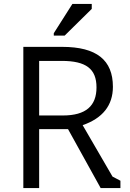

<svg xmlns="http://www.w3.org/2000/svg" viewBox="-20 -951 658 971"><path d="M98 -714V0H178V-298H324L489 0H589V-37L549 -58L398 -318C499 -353 551 -418 551 -512C551 -647 469 -714 294 -714ZM298 -367H178V-643H292C415 -643 468 -603 468 -509C468 -416 415 -367 298 -367ZM252 -783V-771H307L444 -906V-931H346Z"/></svg>

Font: Frost Regular
Style: Regular
Weight: 400
Designer: Lee Frost
Foundry: Lee Frost for Ice Communication Norge AS
Version: Version 2.011;hotconv 1.0.107;makeotfexe 2.5.65593